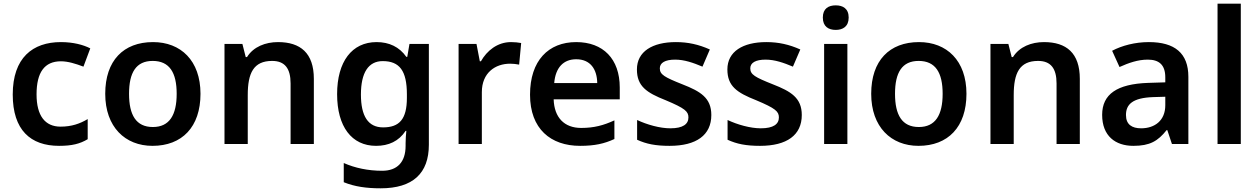

<svg xmlns="http://www.w3.org/2000/svg" viewBox="-20 -831 6821 1040"><path d="M300 -41C370 -41 413 -52 455 -77V-186C413 -161 368 -145 308 -145C224 -145 178 -204 178 -320C178 -439 221 -499 310 -499C348 -499 390 -486 432 -470L469 -569C432 -588 377 -603 310 -603C157 -603 49 -518 49 -319C49 -127 145 -41 300 -41Z M1066 -323C1066 -503 959 -603 809 -603C649 -603 550 -503 550 -323C550 -143 658 -41 806 -41C966 -41 1066 -143 1066 -323ZM679 -323C679 -438 717 -501 807 -501C898 -501 937 -438 937 -323C937 -208 898 -143 808 -143C717 -143 679 -208 679 -323Z M1486 -603C1418 -603 1353 -578 1318 -522H1311L1293 -593H1196V-51H1322V-316C1322 -435 1353 -501 1454 -501C1523 -501 1554 -460 1554 -379V-51H1680V-404C1680 -544 1607 -603 1486 -603Z M2020 -603C1886 -603 1806 -497 1806 -321C1806 -145 1885 -41 2017 -41C2085 -41 2140 -66 2177 -122H2181C2179 -106 2177 -75 2177 -55V-41C2177 47 2132 94 2050 94C1974 94 1903 79 1842 52V156C1901 180 1965 189 2042 189C2216 189 2303 108 2303 -47V-593H2198L2186 -523H2181C2143 -577 2088 -603 2020 -603ZM2053 -500C2144 -500 2184 -448 2184 -320V-301C2184 -185 2143 -141 2055 -141C1974 -141 1935 -202 1935 -319C1935 -438 1976 -500 2053 -500Z M2748 -603C2674 -603 2617 -556 2585 -499H2579L2561 -593H2464V-51H2590V-332C2590 -437 2663 -486 2743 -486C2757 -486 2779 -484 2792 -481L2803 -598C2789 -601 2765 -603 2748 -603Z M3101 -603C2951 -603 2851 -503 2851 -318C2851 -133 2963 -41 3122 -41C3202 -41 3254 -53 3308 -78V-179C3249 -152 3198 -138 3128 -138C3036 -138 2982 -195 2979 -293H3337V-357C3337 -512 3247 -603 3101 -603ZM3101 -510C3178 -510 3214 -456 3215 -381H2982C2989 -466 3033 -510 3101 -510Z M3833 -208C3833 -301 3774 -336 3677 -374C3579 -413 3554 -427 3554 -461C3554 -491 3583 -508 3637 -508C3687 -508 3735 -491 3785 -470L3825 -563C3765 -590 3707 -603 3641 -603C3514 -603 3430 -552 3430 -455C3430 -364 3482 -329 3586 -288C3691 -244 3709 -227 3709 -195C3709 -159 3680 -136 3611 -136C3554 -136 3484 -156 3431 -181V-74C3481 -51 3531 -41 3607 -41C3752 -41 3833 -99 3833 -208Z M4323 -208C4323 -301 4264 -336 4167 -374C4069 -413 4044 -427 4044 -461C4044 -491 4073 -508 4127 -508C4177 -508 4225 -491 4275 -470L4315 -563C4255 -590 4197 -603 4131 -603C4004 -603 3920 -552 3920 -455C3920 -364 3972 -329 4076 -288C4181 -244 4199 -227 4199 -195C4199 -159 4170 -136 4101 -136C4044 -136 3974 -156 3921 -181V-74C3971 -51 4021 -41 4097 -41C4242 -41 4323 -99 4323 -208Z M4507 -802C4468 -802 4437 -785 4437 -736C4437 -687 4468 -669 4507 -669C4545 -669 4577 -687 4577 -736C4577 -785 4545 -802 4507 -802ZM4570 -593H4444V-51H4570Z M5215 -323C5215 -503 5108 -603 4958 -603C4798 -603 4699 -503 4699 -323C4699 -143 4807 -41 4955 -41C5115 -41 5215 -143 5215 -323ZM4828 -323C4828 -438 4866 -501 4956 -501C5047 -501 5086 -438 5086 -323C5086 -208 5047 -143 4957 -143C4866 -143 4828 -208 4828 -323Z M5635 -603C5567 -603 5502 -578 5467 -522H5460L5442 -593H5345V-51H5471V-316C5471 -435 5502 -501 5603 -501C5672 -501 5703 -460 5703 -379V-51H5829V-404C5829 -544 5756 -603 5635 -603Z M6203 -603C6128 -603 6057 -584 6004 -556L6044 -468C6093 -490 6143 -508 6197 -508C6257 -508 6292 -481 6292 -412V-385L6198 -382C6031 -376 5950 -321 5950 -209C5950 -94 6022 -41 6119 -41C6209 -41 6252 -67 6299 -126H6303L6328 -51H6417V-415C6417 -543 6343 -603 6203 -603ZM6226 -305 6292 -307V-261C6292 -178 6235 -136 6161 -136C6112 -136 6079 -156 6079 -208C6079 -266 6115 -301 6226 -305Z M6701 -51V-811H6575V-51Z"/></svg>

Font: Noto Sans Tamil UI SemiBold
Style: Regular
Weight: 600
Designer: Jelle Bosma - Monotype Design Team
Foundry: Monotype Imaging Inc.
Version: Version 2.004